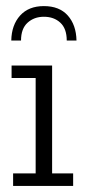

<svg xmlns="http://www.w3.org/2000/svg" viewBox="-20 -610 287 630"><path d="M23 0V-41H97V-354H18V-395H151V-41H220V0ZM17 -477Q18 -528 46 -559Q74 -590 124 -590Q175 -590 202.5 -559Q230 -528 231 -477H199Q199 -516 178 -535.5Q157 -555 124 -555Q92 -555 70.5 -535.5Q49 -516 49 -477Z"/></svg>

Font: Rokkitt SemiBold Light
Style: Regular
Weight: 300
Version: Version 3.103